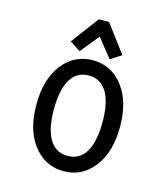

<svg xmlns="http://www.w3.org/2000/svg" viewBox="-112 -833 811 931"><g transform="rotate(15 293.0 -368.0)"><path d="M165 -607.4 268.6 -746.1H320.3L423.8 -607.4L369.6 -572.3L294.4 -666L218.3 -572.3ZM390.1 -129.9Q415 -181.2 415 -268.6Q415 -356 390.1 -407.2Q359.4 -470.2 293 -470.2Q226.6 -470.2 195.8 -407.2Q170.9 -356 170.9 -268.6Q170.9 -181.2 195.8 -129.9Q226.6 -66.9 293 -66.9Q359.4 -66.9 390.1 -129.9ZM139.6 -68.4Q83 -143.1 83 -268.6Q83 -394 139.6 -468.8Q198.7 -546.9 293 -546.9Q387.2 -546.9 446.3 -468.8Q502.9 -394 502.9 -268.6Q502.9 -143.1 446.3 -68.4Q387.2 9.8 293 9.8Q198.7 9.8 139.6 -68.4Z"/></g></svg>

Font: Consola Mono
Style: Book
Weight: 400
Monospace: yes
Designer: Wojciech Kalinowski "wmk69" (wmk69@o2.pl)
Foundry: Wojciech Kalinowski "wmk69" (wmk69@o2.pl)
Version: Version 2.1.0